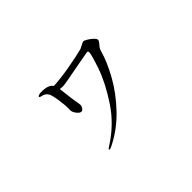

<svg xmlns="http://www.w3.org/2000/svg" viewBox="-88 -822 1176 1176"><g transform="rotate(-45 500.0 -234.5)"><path d="M752 -469Q752 -460 742 -448.5Q732 -437 729 -433Q728 -431 723.5 -425Q719 -419 716 -407Q696 -334 647 -246Q598 -158 520.5 -77Q443 4 344 52Q333 57 329 57Q324 57 324 53Q324 49 339 40Q454 -33 525.5 -141Q597 -249 628.5 -340.5Q660 -432 660 -454Q660 -459 657.5 -461Q655 -463 649 -463Q646 -463 577 -450Q466 -429 454 -427Q446 -426 427.5 -422.5Q409 -419 395 -419Q389 -419 373 -421Q376 -401 383 -338Q383 -338 389 -299Q394 -274 394 -264Q394 -252 386 -240.5Q378 -229 370 -229Q356 -229 341 -248.5Q326 -268 326 -286L327 -304Q327 -327 319.5 -379Q312 -431 302 -445Q289 -465 264 -469Q249 -472 249 -477Q249 -483 259.5 -486Q270 -489 278 -489Q312 -489 331.5 -482Q351 -475 361 -460Q424 -463 507.5 -478Q591 -493 636 -505Q642 -507 658 -516Q676 -526 681 -526Q689 -526 706.5 -515.5Q724 -505 738 -491.5Q752 -478 752 -469Z"/></g></svg>

Font: Shippori Mincho
Style: Regular
Weight: 400
Designer: FONTDASU
Foundry: FONTDASU / Google Inc. / but / Adobe
Version: Version 3.110; ttfautohint (v1.8.3)